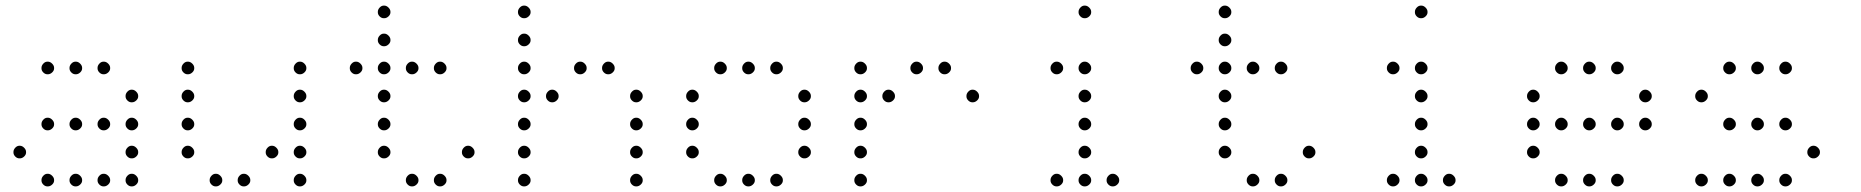

<svg xmlns="http://www.w3.org/2000/svg" viewBox="-20 -693 6640 685"><path d="M149 -473Q141 -473 134.5 -466Q128 -459 128 -451V-449Q128 -441 134.5 -434.5Q141 -428 149 -428H151Q159 -428 166 -434.5Q173 -441 173 -449V-451Q173 -459 166 -466Q159 -473 151 -473ZM249 -473Q241 -473 234.5 -466Q228 -459 228 -451V-449Q228 -441 234.5 -434.5Q241 -428 249 -428H251Q259 -428 266 -434.5Q273 -441 273 -449V-451Q273 -459 266 -466Q259 -473 251 -473ZM349 -473Q341 -473 334.5 -466Q328 -459 328 -451V-449Q328 -441 334.5 -434.5Q341 -428 349 -428H351Q359 -428 366 -434.5Q373 -441 373 -449V-451Q373 -459 366 -466Q359 -473 351 -473ZM449 -373Q441 -373 434.5 -366Q428 -359 428 -351V-349Q428 -341 434.5 -334.5Q441 -328 449 -328H451Q459 -328 466 -334.5Q473 -341 473 -349V-351Q473 -359 466 -366Q459 -373 451 -373ZM149 -273Q141 -273 134.5 -266Q128 -259 128 -251V-249Q128 -241 134.5 -234.5Q141 -228 149 -228H151Q159 -228 166 -234.5Q173 -241 173 -249V-251Q173 -259 166 -266Q159 -273 151 -273ZM249 -273Q241 -273 234.5 -266Q228 -259 228 -251V-249Q228 -241 234.5 -234.5Q241 -228 249 -228H251Q259 -228 266 -234.5Q273 -241 273 -249V-251Q273 -259 266 -266Q259 -273 251 -273ZM349 -273Q341 -273 334.5 -266Q328 -259 328 -251V-249Q328 -241 334.5 -234.5Q341 -228 349 -228H351Q359 -228 366 -234.5Q373 -241 373 -249V-251Q373 -259 366 -266Q359 -273 351 -273ZM449 -273Q441 -273 434.5 -266Q428 -259 428 -251V-249Q428 -241 434.5 -234.5Q441 -228 449 -228H451Q459 -228 466 -234.5Q473 -241 473 -249V-251Q473 -259 466 -266Q459 -273 451 -273ZM49 -173Q41 -173 34.5 -166Q28 -159 28 -151V-149Q28 -141 34.5 -134.5Q41 -128 49 -128H51Q59 -128 66 -134.5Q73 -141 73 -149V-151Q73 -159 66 -166Q59 -173 51 -173ZM449 -173Q441 -173 434.5 -166Q428 -159 428 -151V-149Q428 -141 434.5 -134.5Q441 -128 449 -128H451Q459 -128 466 -134.5Q473 -141 473 -149V-151Q473 -159 466 -166Q459 -173 451 -173ZM149 -73Q141 -73 134.5 -66Q128 -59 128 -51V-49Q128 -41 134.5 -34.5Q141 -28 149 -28H151Q159 -28 166 -34.5Q173 -41 173 -49V-51Q173 -59 166 -66Q159 -73 151 -73ZM249 -73Q241 -73 234.5 -66Q228 -59 228 -51V-49Q228 -41 234.5 -34.5Q241 -28 249 -28H251Q259 -28 266 -34.5Q273 -41 273 -49V-51Q273 -59 266 -66Q259 -73 251 -73ZM349 -73Q341 -73 334.5 -66Q328 -59 328 -51V-49Q328 -41 334.5 -34.5Q341 -28 349 -28H351Q359 -28 366 -34.5Q373 -41 373 -49V-51Q373 -59 366 -66Q359 -73 351 -73ZM449 -73Q441 -73 434.5 -66Q428 -59 428 -51V-49Q428 -41 434.5 -34.5Q441 -28 449 -28H451Q459 -28 466 -34.5Q473 -41 473 -49V-51Q473 -59 466 -66Q459 -73 451 -73Z M649 -473Q641 -473 634.5 -466Q628 -459 628 -451V-449Q628 -441 634.5 -434.5Q641 -428 649 -428H651Q659 -428 666 -434.5Q673 -441 673 -449V-451Q673 -459 666 -466Q659 -473 651 -473ZM1049 -473Q1041 -473 1034.5 -466Q1028 -459 1028 -451V-449Q1028 -441 1034.5 -434.5Q1041 -428 1049 -428H1051Q1059 -428 1066 -434.5Q1073 -441 1073 -449V-451Q1073 -459 1066 -466Q1059 -473 1051 -473ZM649 -373Q641 -373 634.5 -366Q628 -359 628 -351V-349Q628 -341 634.5 -334.5Q641 -328 649 -328H651Q659 -328 666 -334.5Q673 -341 673 -349V-351Q673 -359 666 -366Q659 -373 651 -373ZM1049 -373Q1041 -373 1034.5 -366Q1028 -359 1028 -351V-349Q1028 -341 1034.5 -334.5Q1041 -328 1049 -328H1051Q1059 -328 1066 -334.5Q1073 -341 1073 -349V-351Q1073 -359 1066 -366Q1059 -373 1051 -373ZM649 -273Q641 -273 634.5 -266Q628 -259 628 -251V-249Q628 -241 634.5 -234.5Q641 -228 649 -228H651Q659 -228 666 -234.5Q673 -241 673 -249V-251Q673 -259 666 -266Q659 -273 651 -273ZM1049 -273Q1041 -273 1034.5 -266Q1028 -259 1028 -251V-249Q1028 -241 1034.5 -234.5Q1041 -228 1049 -228H1051Q1059 -228 1066 -234.5Q1073 -241 1073 -249V-251Q1073 -259 1066 -266Q1059 -273 1051 -273ZM649 -173Q641 -173 634.5 -166Q628 -159 628 -151V-149Q628 -141 634.5 -134.5Q641 -128 649 -128H651Q659 -128 666 -134.5Q673 -141 673 -149V-151Q673 -159 666 -166Q659 -173 651 -173ZM949 -173Q941 -173 934.5 -166Q928 -159 928 -151V-149Q928 -141 934.5 -134.5Q941 -128 949 -128H951Q959 -128 966 -134.5Q973 -141 973 -149V-151Q973 -159 966 -166Q959 -173 951 -173ZM1049 -173Q1041 -173 1034.5 -166Q1028 -159 1028 -151V-149Q1028 -141 1034.5 -134.5Q1041 -128 1049 -128H1051Q1059 -128 1066 -134.5Q1073 -141 1073 -149V-151Q1073 -159 1066 -166Q1059 -173 1051 -173ZM749 -73Q741 -73 734.5 -66Q728 -59 728 -51V-49Q728 -41 734.5 -34.5Q741 -28 749 -28H751Q759 -28 766 -34.5Q773 -41 773 -49V-51Q773 -59 766 -66Q759 -73 751 -73ZM849 -73Q841 -73 834.5 -66Q828 -59 828 -51V-49Q828 -41 834.5 -34.5Q841 -28 849 -28H851Q859 -28 866 -34.5Q873 -41 873 -49V-51Q873 -59 866 -66Q859 -73 851 -73ZM1049 -73Q1041 -73 1034.5 -66Q1028 -59 1028 -51V-49Q1028 -41 1034.5 -34.5Q1041 -28 1049 -28H1051Q1059 -28 1066 -34.5Q1073 -41 1073 -49V-51Q1073 -59 1066 -66Q1059 -73 1051 -73Z M1349 -673Q1341 -673 1334.5 -666Q1328 -659 1328 -651V-649Q1328 -641 1334.5 -634.5Q1341 -628 1349 -628H1351Q1359 -628 1366 -634.5Q1373 -641 1373 -649V-651Q1373 -659 1366 -666Q1359 -673 1351 -673ZM1349 -573Q1341 -573 1334.5 -566Q1328 -559 1328 -551V-549Q1328 -541 1334.5 -534.5Q1341 -528 1349 -528H1351Q1359 -528 1366 -534.5Q1373 -541 1373 -549V-551Q1373 -559 1366 -566Q1359 -573 1351 -573ZM1249 -473Q1241 -473 1234.5 -466Q1228 -459 1228 -451V-449Q1228 -441 1234.5 -434.5Q1241 -428 1249 -428H1251Q1259 -428 1266 -434.5Q1273 -441 1273 -449V-451Q1273 -459 1266 -466Q1259 -473 1251 -473ZM1349 -473Q1341 -473 1334.5 -466Q1328 -459 1328 -451V-449Q1328 -441 1334.5 -434.5Q1341 -428 1349 -428H1351Q1359 -428 1366 -434.5Q1373 -441 1373 -449V-451Q1373 -459 1366 -466Q1359 -473 1351 -473ZM1449 -473Q1441 -473 1434.5 -466Q1428 -459 1428 -451V-449Q1428 -441 1434.5 -434.5Q1441 -428 1449 -428H1451Q1459 -428 1466 -434.5Q1473 -441 1473 -449V-451Q1473 -459 1466 -466Q1459 -473 1451 -473ZM1549 -473Q1541 -473 1534.5 -466Q1528 -459 1528 -451V-449Q1528 -441 1534.5 -434.5Q1541 -428 1549 -428H1551Q1559 -428 1566 -434.5Q1573 -441 1573 -449V-451Q1573 -459 1566 -466Q1559 -473 1551 -473ZM1349 -373Q1341 -373 1334.5 -366Q1328 -359 1328 -351V-349Q1328 -341 1334.5 -334.5Q1341 -328 1349 -328H1351Q1359 -328 1366 -334.5Q1373 -341 1373 -349V-351Q1373 -359 1366 -366Q1359 -373 1351 -373ZM1349 -273Q1341 -273 1334.5 -266Q1328 -259 1328 -251V-249Q1328 -241 1334.5 -234.5Q1341 -228 1349 -228H1351Q1359 -228 1366 -234.5Q1373 -241 1373 -249V-251Q1373 -259 1366 -266Q1359 -273 1351 -273ZM1349 -173Q1341 -173 1334.5 -166Q1328 -159 1328 -151V-149Q1328 -141 1334.5 -134.5Q1341 -128 1349 -128H1351Q1359 -128 1366 -134.5Q1373 -141 1373 -149V-151Q1373 -159 1366 -166Q1359 -173 1351 -173ZM1649 -173Q1641 -173 1634.5 -166Q1628 -159 1628 -151V-149Q1628 -141 1634.5 -134.5Q1641 -128 1649 -128H1651Q1659 -128 1666 -134.5Q1673 -141 1673 -149V-151Q1673 -159 1666 -166Q1659 -173 1651 -173ZM1449 -73Q1441 -73 1434.5 -66Q1428 -59 1428 -51V-49Q1428 -41 1434.5 -34.5Q1441 -28 1449 -28H1451Q1459 -28 1466 -34.5Q1473 -41 1473 -49V-51Q1473 -59 1466 -66Q1459 -73 1451 -73ZM1549 -73Q1541 -73 1534.5 -66Q1528 -59 1528 -51V-49Q1528 -41 1534.5 -34.5Q1541 -28 1549 -28H1551Q1559 -28 1566 -34.5Q1573 -41 1573 -49V-51Q1573 -59 1566 -66Q1559 -73 1551 -73Z M1849 -673Q1841 -673 1834.5 -666Q1828 -659 1828 -651V-649Q1828 -641 1834.5 -634.5Q1841 -628 1849 -628H1851Q1859 -628 1866 -634.5Q1873 -641 1873 -649V-651Q1873 -659 1866 -666Q1859 -673 1851 -673ZM1849 -573Q1841 -573 1834.5 -566Q1828 -559 1828 -551V-549Q1828 -541 1834.5 -534.5Q1841 -528 1849 -528H1851Q1859 -528 1866 -534.5Q1873 -541 1873 -549V-551Q1873 -559 1866 -566Q1859 -573 1851 -573ZM1849 -473Q1841 -473 1834.5 -466Q1828 -459 1828 -451V-449Q1828 -441 1834.5 -434.5Q1841 -428 1849 -428H1851Q1859 -428 1866 -434.5Q1873 -441 1873 -449V-451Q1873 -459 1866 -466Q1859 -473 1851 -473ZM2049 -473Q2041 -473 2034.5 -466Q2028 -459 2028 -451V-449Q2028 -441 2034.5 -434.5Q2041 -428 2049 -428H2051Q2059 -428 2066 -434.5Q2073 -441 2073 -449V-451Q2073 -459 2066 -466Q2059 -473 2051 -473ZM2149 -473Q2141 -473 2134.5 -466Q2128 -459 2128 -451V-449Q2128 -441 2134.5 -434.5Q2141 -428 2149 -428H2151Q2159 -428 2166 -434.5Q2173 -441 2173 -449V-451Q2173 -459 2166 -466Q2159 -473 2151 -473ZM1849 -373Q1841 -373 1834.5 -366Q1828 -359 1828 -351V-349Q1828 -341 1834.5 -334.5Q1841 -328 1849 -328H1851Q1859 -328 1866 -334.5Q1873 -341 1873 -349V-351Q1873 -359 1866 -366Q1859 -373 1851 -373ZM1949 -373Q1941 -373 1934.5 -366Q1928 -359 1928 -351V-349Q1928 -341 1934.5 -334.5Q1941 -328 1949 -328H1951Q1959 -328 1966 -334.5Q1973 -341 1973 -349V-351Q1973 -359 1966 -366Q1959 -373 1951 -373ZM2249 -373Q2241 -373 2234.5 -366Q2228 -359 2228 -351V-349Q2228 -341 2234.5 -334.5Q2241 -328 2249 -328H2251Q2259 -328 2266 -334.5Q2273 -341 2273 -349V-351Q2273 -359 2266 -366Q2259 -373 2251 -373ZM1849 -273Q1841 -273 1834.5 -266Q1828 -259 1828 -251V-249Q1828 -241 1834.5 -234.5Q1841 -228 1849 -228H1851Q1859 -228 1866 -234.5Q1873 -241 1873 -249V-251Q1873 -259 1866 -266Q1859 -273 1851 -273ZM2249 -273Q2241 -273 2234.5 -266Q2228 -259 2228 -251V-249Q2228 -241 2234.5 -234.5Q2241 -228 2249 -228H2251Q2259 -228 2266 -234.5Q2273 -241 2273 -249V-251Q2273 -259 2266 -266Q2259 -273 2251 -273ZM1849 -173Q1841 -173 1834.5 -166Q1828 -159 1828 -151V-149Q1828 -141 1834.5 -134.5Q1841 -128 1849 -128H1851Q1859 -128 1866 -134.5Q1873 -141 1873 -149V-151Q1873 -159 1866 -166Q1859 -173 1851 -173ZM2249 -173Q2241 -173 2234.5 -166Q2228 -159 2228 -151V-149Q2228 -141 2234.5 -134.5Q2241 -128 2249 -128H2251Q2259 -128 2266 -134.5Q2273 -141 2273 -149V-151Q2273 -159 2266 -166Q2259 -173 2251 -173ZM1849 -73Q1841 -73 1834.5 -66Q1828 -59 1828 -51V-49Q1828 -41 1834.5 -34.5Q1841 -28 1849 -28H1851Q1859 -28 1866 -34.5Q1873 -41 1873 -49V-51Q1873 -59 1866 -66Q1859 -73 1851 -73ZM2249 -73Q2241 -73 2234.5 -66Q2228 -59 2228 -51V-49Q2228 -41 2234.5 -34.5Q2241 -28 2249 -28H2251Q2259 -28 2266 -34.5Q2273 -41 2273 -49V-51Q2273 -59 2266 -66Q2259 -73 2251 -73Z M2549 -473Q2541 -473 2534.5 -466Q2528 -459 2528 -451V-449Q2528 -441 2534.5 -434.5Q2541 -428 2549 -428H2551Q2559 -428 2566 -434.5Q2573 -441 2573 -449V-451Q2573 -459 2566 -466Q2559 -473 2551 -473ZM2649 -473Q2641 -473 2634.5 -466Q2628 -459 2628 -451V-449Q2628 -441 2634.5 -434.5Q2641 -428 2649 -428H2651Q2659 -428 2666 -434.5Q2673 -441 2673 -449V-451Q2673 -459 2666 -466Q2659 -473 2651 -473ZM2749 -473Q2741 -473 2734.5 -466Q2728 -459 2728 -451V-449Q2728 -441 2734.5 -434.5Q2741 -428 2749 -428H2751Q2759 -428 2766 -434.5Q2773 -441 2773 -449V-451Q2773 -459 2766 -466Q2759 -473 2751 -473ZM2449 -373Q2441 -373 2434.5 -366Q2428 -359 2428 -351V-349Q2428 -341 2434.5 -334.5Q2441 -328 2449 -328H2451Q2459 -328 2466 -334.5Q2473 -341 2473 -349V-351Q2473 -359 2466 -366Q2459 -373 2451 -373ZM2849 -373Q2841 -373 2834.5 -366Q2828 -359 2828 -351V-349Q2828 -341 2834.5 -334.5Q2841 -328 2849 -328H2851Q2859 -328 2866 -334.5Q2873 -341 2873 -349V-351Q2873 -359 2866 -366Q2859 -373 2851 -373ZM2449 -273Q2441 -273 2434.5 -266Q2428 -259 2428 -251V-249Q2428 -241 2434.5 -234.5Q2441 -228 2449 -228H2451Q2459 -228 2466 -234.5Q2473 -241 2473 -249V-251Q2473 -259 2466 -266Q2459 -273 2451 -273ZM2849 -273Q2841 -273 2834.5 -266Q2828 -259 2828 -251V-249Q2828 -241 2834.5 -234.5Q2841 -228 2849 -228H2851Q2859 -228 2866 -234.5Q2873 -241 2873 -249V-251Q2873 -259 2866 -266Q2859 -273 2851 -273ZM2449 -173Q2441 -173 2434.5 -166Q2428 -159 2428 -151V-149Q2428 -141 2434.5 -134.5Q2441 -128 2449 -128H2451Q2459 -128 2466 -134.5Q2473 -141 2473 -149V-151Q2473 -159 2466 -166Q2459 -173 2451 -173ZM2849 -173Q2841 -173 2834.5 -166Q2828 -159 2828 -151V-149Q2828 -141 2834.5 -134.5Q2841 -128 2849 -128H2851Q2859 -128 2866 -134.5Q2873 -141 2873 -149V-151Q2873 -159 2866 -166Q2859 -173 2851 -173ZM2549 -73Q2541 -73 2534.5 -66Q2528 -59 2528 -51V-49Q2528 -41 2534.5 -34.5Q2541 -28 2549 -28H2551Q2559 -28 2566 -34.5Q2573 -41 2573 -49V-51Q2573 -59 2566 -66Q2559 -73 2551 -73ZM2649 -73Q2641 -73 2634.5 -66Q2628 -59 2628 -51V-49Q2628 -41 2634.5 -34.5Q2641 -28 2649 -28H2651Q2659 -28 2666 -34.5Q2673 -41 2673 -49V-51Q2673 -59 2666 -66Q2659 -73 2651 -73ZM2749 -73Q2741 -73 2734.5 -66Q2728 -59 2728 -51V-49Q2728 -41 2734.5 -34.5Q2741 -28 2749 -28H2751Q2759 -28 2766 -34.5Q2773 -41 2773 -49V-51Q2773 -59 2766 -66Q2759 -73 2751 -73Z M3049 -473Q3041 -473 3034.5 -466Q3028 -459 3028 -451V-449Q3028 -441 3034.5 -434.5Q3041 -428 3049 -428H3051Q3059 -428 3066 -434.5Q3073 -441 3073 -449V-451Q3073 -459 3066 -466Q3059 -473 3051 -473ZM3249 -473Q3241 -473 3234.5 -466Q3228 -459 3228 -451V-449Q3228 -441 3234.5 -434.5Q3241 -428 3249 -428H3251Q3259 -428 3266 -434.5Q3273 -441 3273 -449V-451Q3273 -459 3266 -466Q3259 -473 3251 -473ZM3349 -473Q3341 -473 3334.5 -466Q3328 -459 3328 -451V-449Q3328 -441 3334.5 -434.5Q3341 -428 3349 -428H3351Q3359 -428 3366 -434.5Q3373 -441 3373 -449V-451Q3373 -459 3366 -466Q3359 -473 3351 -473ZM3049 -373Q3041 -373 3034.5 -366Q3028 -359 3028 -351V-349Q3028 -341 3034.5 -334.5Q3041 -328 3049 -328H3051Q3059 -328 3066 -334.5Q3073 -341 3073 -349V-351Q3073 -359 3066 -366Q3059 -373 3051 -373ZM3149 -373Q3141 -373 3134.5 -366Q3128 -359 3128 -351V-349Q3128 -341 3134.5 -334.5Q3141 -328 3149 -328H3151Q3159 -328 3166 -334.5Q3173 -341 3173 -349V-351Q3173 -359 3166 -366Q3159 -373 3151 -373ZM3449 -373Q3441 -373 3434.5 -366Q3428 -359 3428 -351V-349Q3428 -341 3434.5 -334.5Q3441 -328 3449 -328H3451Q3459 -328 3466 -334.5Q3473 -341 3473 -349V-351Q3473 -359 3466 -366Q3459 -373 3451 -373ZM3049 -273Q3041 -273 3034.5 -266Q3028 -259 3028 -251V-249Q3028 -241 3034.5 -234.5Q3041 -228 3049 -228H3051Q3059 -228 3066 -234.5Q3073 -241 3073 -249V-251Q3073 -259 3066 -266Q3059 -273 3051 -273ZM3049 -173Q3041 -173 3034.5 -166Q3028 -159 3028 -151V-149Q3028 -141 3034.5 -134.5Q3041 -128 3049 -128H3051Q3059 -128 3066 -134.5Q3073 -141 3073 -149V-151Q3073 -159 3066 -166Q3059 -173 3051 -173ZM3049 -73Q3041 -73 3034.5 -66Q3028 -59 3028 -51V-49Q3028 -41 3034.5 -34.5Q3041 -28 3049 -28H3051Q3059 -28 3066 -34.5Q3073 -41 3073 -49V-51Q3073 -59 3066 -66Q3059 -73 3051 -73Z M3849 -673Q3841 -673 3834.5 -666Q3828 -659 3828 -651V-649Q3828 -641 3834.5 -634.5Q3841 -628 3849 -628H3851Q3859 -628 3866 -634.5Q3873 -641 3873 -649V-651Q3873 -659 3866 -666Q3859 -673 3851 -673ZM3749 -473Q3741 -473 3734.5 -466Q3728 -459 3728 -451V-449Q3728 -441 3734.5 -434.5Q3741 -428 3749 -428H3751Q3759 -428 3766 -434.5Q3773 -441 3773 -449V-451Q3773 -459 3766 -466Q3759 -473 3751 -473ZM3849 -473Q3841 -473 3834.5 -466Q3828 -459 3828 -451V-449Q3828 -441 3834.5 -434.5Q3841 -428 3849 -428H3851Q3859 -428 3866 -434.5Q3873 -441 3873 -449V-451Q3873 -459 3866 -466Q3859 -473 3851 -473ZM3849 -373Q3841 -373 3834.5 -366Q3828 -359 3828 -351V-349Q3828 -341 3834.5 -334.5Q3841 -328 3849 -328H3851Q3859 -328 3866 -334.5Q3873 -341 3873 -349V-351Q3873 -359 3866 -366Q3859 -373 3851 -373ZM3849 -273Q3841 -273 3834.5 -266Q3828 -259 3828 -251V-249Q3828 -241 3834.5 -234.5Q3841 -228 3849 -228H3851Q3859 -228 3866 -234.5Q3873 -241 3873 -249V-251Q3873 -259 3866 -266Q3859 -273 3851 -273ZM3849 -173Q3841 -173 3834.5 -166Q3828 -159 3828 -151V-149Q3828 -141 3834.5 -134.5Q3841 -128 3849 -128H3851Q3859 -128 3866 -134.5Q3873 -141 3873 -149V-151Q3873 -159 3866 -166Q3859 -173 3851 -173ZM3749 -73Q3741 -73 3734.5 -66Q3728 -59 3728 -51V-49Q3728 -41 3734.5 -34.5Q3741 -28 3749 -28H3751Q3759 -28 3766 -34.5Q3773 -41 3773 -49V-51Q3773 -59 3766 -66Q3759 -73 3751 -73ZM3849 -73Q3841 -73 3834.5 -66Q3828 -59 3828 -51V-49Q3828 -41 3834.5 -34.5Q3841 -28 3849 -28H3851Q3859 -28 3866 -34.5Q3873 -41 3873 -49V-51Q3873 -59 3866 -66Q3859 -73 3851 -73ZM3949 -73Q3941 -73 3934.5 -66Q3928 -59 3928 -51V-49Q3928 -41 3934.5 -34.5Q3941 -28 3949 -28H3951Q3959 -28 3966 -34.5Q3973 -41 3973 -49V-51Q3973 -59 3966 -66Q3959 -73 3951 -73Z M4349 -673Q4341 -673 4334.5 -666Q4328 -659 4328 -651V-649Q4328 -641 4334.5 -634.5Q4341 -628 4349 -628H4351Q4359 -628 4366 -634.5Q4373 -641 4373 -649V-651Q4373 -659 4366 -666Q4359 -673 4351 -673ZM4349 -573Q4341 -573 4334.5 -566Q4328 -559 4328 -551V-549Q4328 -541 4334.5 -534.5Q4341 -528 4349 -528H4351Q4359 -528 4366 -534.5Q4373 -541 4373 -549V-551Q4373 -559 4366 -566Q4359 -573 4351 -573ZM4249 -473Q4241 -473 4234.5 -466Q4228 -459 4228 -451V-449Q4228 -441 4234.5 -434.5Q4241 -428 4249 -428H4251Q4259 -428 4266 -434.5Q4273 -441 4273 -449V-451Q4273 -459 4266 -466Q4259 -473 4251 -473ZM4349 -473Q4341 -473 4334.5 -466Q4328 -459 4328 -451V-449Q4328 -441 4334.5 -434.5Q4341 -428 4349 -428H4351Q4359 -428 4366 -434.5Q4373 -441 4373 -449V-451Q4373 -459 4366 -466Q4359 -473 4351 -473ZM4449 -473Q4441 -473 4434.5 -466Q4428 -459 4428 -451V-449Q4428 -441 4434.5 -434.5Q4441 -428 4449 -428H4451Q4459 -428 4466 -434.5Q4473 -441 4473 -449V-451Q4473 -459 4466 -466Q4459 -473 4451 -473ZM4549 -473Q4541 -473 4534.5 -466Q4528 -459 4528 -451V-449Q4528 -441 4534.5 -434.5Q4541 -428 4549 -428H4551Q4559 -428 4566 -434.5Q4573 -441 4573 -449V-451Q4573 -459 4566 -466Q4559 -473 4551 -473ZM4349 -373Q4341 -373 4334.5 -366Q4328 -359 4328 -351V-349Q4328 -341 4334.5 -334.5Q4341 -328 4349 -328H4351Q4359 -328 4366 -334.5Q4373 -341 4373 -349V-351Q4373 -359 4366 -366Q4359 -373 4351 -373ZM4349 -273Q4341 -273 4334.5 -266Q4328 -259 4328 -251V-249Q4328 -241 4334.5 -234.5Q4341 -228 4349 -228H4351Q4359 -228 4366 -234.5Q4373 -241 4373 -249V-251Q4373 -259 4366 -266Q4359 -273 4351 -273ZM4349 -173Q4341 -173 4334.5 -166Q4328 -159 4328 -151V-149Q4328 -141 4334.5 -134.5Q4341 -128 4349 -128H4351Q4359 -128 4366 -134.5Q4373 -141 4373 -149V-151Q4373 -159 4366 -166Q4359 -173 4351 -173ZM4649 -173Q4641 -173 4634.5 -166Q4628 -159 4628 -151V-149Q4628 -141 4634.5 -134.5Q4641 -128 4649 -128H4651Q4659 -128 4666 -134.5Q4673 -141 4673 -149V-151Q4673 -159 4666 -166Q4659 -173 4651 -173ZM4449 -73Q4441 -73 4434.5 -66Q4428 -59 4428 -51V-49Q4428 -41 4434.5 -34.5Q4441 -28 4449 -28H4451Q4459 -28 4466 -34.5Q4473 -41 4473 -49V-51Q4473 -59 4466 -66Q4459 -73 4451 -73ZM4549 -73Q4541 -73 4534.5 -66Q4528 -59 4528 -51V-49Q4528 -41 4534.5 -34.5Q4541 -28 4549 -28H4551Q4559 -28 4566 -34.5Q4573 -41 4573 -49V-51Q4573 -59 4566 -66Q4559 -73 4551 -73Z M5049 -673Q5041 -673 5034.5 -666Q5028 -659 5028 -651V-649Q5028 -641 5034.5 -634.5Q5041 -628 5049 -628H5051Q5059 -628 5066 -634.5Q5073 -641 5073 -649V-651Q5073 -659 5066 -666Q5059 -673 5051 -673ZM4949 -473Q4941 -473 4934.5 -466Q4928 -459 4928 -451V-449Q4928 -441 4934.5 -434.5Q4941 -428 4949 -428H4951Q4959 -428 4966 -434.5Q4973 -441 4973 -449V-451Q4973 -459 4966 -466Q4959 -473 4951 -473ZM5049 -473Q5041 -473 5034.5 -466Q5028 -459 5028 -451V-449Q5028 -441 5034.5 -434.5Q5041 -428 5049 -428H5051Q5059 -428 5066 -434.5Q5073 -441 5073 -449V-451Q5073 -459 5066 -466Q5059 -473 5051 -473ZM5049 -373Q5041 -373 5034.5 -366Q5028 -359 5028 -351V-349Q5028 -341 5034.5 -334.5Q5041 -328 5049 -328H5051Q5059 -328 5066 -334.5Q5073 -341 5073 -349V-351Q5073 -359 5066 -366Q5059 -373 5051 -373ZM5049 -273Q5041 -273 5034.5 -266Q5028 -259 5028 -251V-249Q5028 -241 5034.5 -234.5Q5041 -228 5049 -228H5051Q5059 -228 5066 -234.5Q5073 -241 5073 -249V-251Q5073 -259 5066 -266Q5059 -273 5051 -273ZM5049 -173Q5041 -173 5034.5 -166Q5028 -159 5028 -151V-149Q5028 -141 5034.5 -134.5Q5041 -128 5049 -128H5051Q5059 -128 5066 -134.5Q5073 -141 5073 -149V-151Q5073 -159 5066 -166Q5059 -173 5051 -173ZM4949 -73Q4941 -73 4934.5 -66Q4928 -59 4928 -51V-49Q4928 -41 4934.5 -34.5Q4941 -28 4949 -28H4951Q4959 -28 4966 -34.5Q4973 -41 4973 -49V-51Q4973 -59 4966 -66Q4959 -73 4951 -73ZM5049 -73Q5041 -73 5034.5 -66Q5028 -59 5028 -51V-49Q5028 -41 5034.5 -34.5Q5041 -28 5049 -28H5051Q5059 -28 5066 -34.5Q5073 -41 5073 -49V-51Q5073 -59 5066 -66Q5059 -73 5051 -73ZM5149 -73Q5141 -73 5134.5 -66Q5128 -59 5128 -51V-49Q5128 -41 5134.5 -34.5Q5141 -28 5149 -28H5151Q5159 -28 5166 -34.5Q5173 -41 5173 -49V-51Q5173 -59 5166 -66Q5159 -73 5151 -73Z M5549 -473Q5541 -473 5534.5 -466Q5528 -459 5528 -451V-449Q5528 -441 5534.5 -434.5Q5541 -428 5549 -428H5551Q5559 -428 5566 -434.5Q5573 -441 5573 -449V-451Q5573 -459 5566 -466Q5559 -473 5551 -473ZM5649 -473Q5641 -473 5634.5 -466Q5628 -459 5628 -451V-449Q5628 -441 5634.5 -434.5Q5641 -428 5649 -428H5651Q5659 -428 5666 -434.5Q5673 -441 5673 -449V-451Q5673 -459 5666 -466Q5659 -473 5651 -473ZM5749 -473Q5741 -473 5734.5 -466Q5728 -459 5728 -451V-449Q5728 -441 5734.5 -434.5Q5741 -428 5749 -428H5751Q5759 -428 5766 -434.5Q5773 -441 5773 -449V-451Q5773 -459 5766 -466Q5759 -473 5751 -473ZM5449 -373Q5441 -373 5434.5 -366Q5428 -359 5428 -351V-349Q5428 -341 5434.5 -334.5Q5441 -328 5449 -328H5451Q5459 -328 5466 -334.5Q5473 -341 5473 -349V-351Q5473 -359 5466 -366Q5459 -373 5451 -373ZM5849 -373Q5841 -373 5834.5 -366Q5828 -359 5828 -351V-349Q5828 -341 5834.5 -334.5Q5841 -328 5849 -328H5851Q5859 -328 5866 -334.5Q5873 -341 5873 -349V-351Q5873 -359 5866 -366Q5859 -373 5851 -373ZM5449 -273Q5441 -273 5434.5 -266Q5428 -259 5428 -251V-249Q5428 -241 5434.5 -234.5Q5441 -228 5449 -228H5451Q5459 -228 5466 -234.5Q5473 -241 5473 -249V-251Q5473 -259 5466 -266Q5459 -273 5451 -273ZM5549 -273Q5541 -273 5534.5 -266Q5528 -259 5528 -251V-249Q5528 -241 5534.5 -234.5Q5541 -228 5549 -228H5551Q5559 -228 5566 -234.5Q5573 -241 5573 -249V-251Q5573 -259 5566 -266Q5559 -273 5551 -273ZM5649 -273Q5641 -273 5634.5 -266Q5628 -259 5628 -251V-249Q5628 -241 5634.5 -234.5Q5641 -228 5649 -228H5651Q5659 -228 5666 -234.5Q5673 -241 5673 -249V-251Q5673 -259 5666 -266Q5659 -273 5651 -273ZM5749 -273Q5741 -273 5734.5 -266Q5728 -259 5728 -251V-249Q5728 -241 5734.5 -234.5Q5741 -228 5749 -228H5751Q5759 -228 5766 -234.5Q5773 -241 5773 -249V-251Q5773 -259 5766 -266Q5759 -273 5751 -273ZM5849 -273Q5841 -273 5834.5 -266Q5828 -259 5828 -251V-249Q5828 -241 5834.5 -234.5Q5841 -228 5849 -228H5851Q5859 -228 5866 -234.5Q5873 -241 5873 -249V-251Q5873 -259 5866 -266Q5859 -273 5851 -273ZM5449 -173Q5441 -173 5434.5 -166Q5428 -159 5428 -151V-149Q5428 -141 5434.5 -134.5Q5441 -128 5449 -128H5451Q5459 -128 5466 -134.5Q5473 -141 5473 -149V-151Q5473 -159 5466 -166Q5459 -173 5451 -173ZM5549 -73Q5541 -73 5534.5 -66Q5528 -59 5528 -51V-49Q5528 -41 5534.5 -34.5Q5541 -28 5549 -28H5551Q5559 -28 5566 -34.5Q5573 -41 5573 -49V-51Q5573 -59 5566 -66Q5559 -73 5551 -73ZM5649 -73Q5641 -73 5634.5 -66Q5628 -59 5628 -51V-49Q5628 -41 5634.5 -34.5Q5641 -28 5649 -28H5651Q5659 -28 5666 -34.5Q5673 -41 5673 -49V-51Q5673 -59 5666 -66Q5659 -73 5651 -73ZM5749 -73Q5741 -73 5734.5 -66Q5728 -59 5728 -51V-49Q5728 -41 5734.5 -34.5Q5741 -28 5749 -28H5751Q5759 -28 5766 -34.5Q5773 -41 5773 -49V-51Q5773 -59 5766 -66Q5759 -73 5751 -73Z M6149 -473Q6141 -473 6134.5 -466Q6128 -459 6128 -451V-449Q6128 -441 6134.5 -434.5Q6141 -428 6149 -428H6151Q6159 -428 6166 -434.5Q6173 -441 6173 -449V-451Q6173 -459 6166 -466Q6159 -473 6151 -473ZM6249 -473Q6241 -473 6234.5 -466Q6228 -459 6228 -451V-449Q6228 -441 6234.5 -434.5Q6241 -428 6249 -428H6251Q6259 -428 6266 -434.5Q6273 -441 6273 -449V-451Q6273 -459 6266 -466Q6259 -473 6251 -473ZM6349 -473Q6341 -473 6334.5 -466Q6328 -459 6328 -451V-449Q6328 -441 6334.5 -434.5Q6341 -428 6349 -428H6351Q6359 -428 6366 -434.5Q6373 -441 6373 -449V-451Q6373 -459 6366 -466Q6359 -473 6351 -473ZM6049 -373Q6041 -373 6034.5 -366Q6028 -359 6028 -351V-349Q6028 -341 6034.5 -334.5Q6041 -328 6049 -328H6051Q6059 -328 6066 -334.5Q6073 -341 6073 -349V-351Q6073 -359 6066 -366Q6059 -373 6051 -373ZM6149 -273Q6141 -273 6134.5 -266Q6128 -259 6128 -251V-249Q6128 -241 6134.5 -234.5Q6141 -228 6149 -228H6151Q6159 -228 6166 -234.5Q6173 -241 6173 -249V-251Q6173 -259 6166 -266Q6159 -273 6151 -273ZM6249 -273Q6241 -273 6234.5 -266Q6228 -259 6228 -251V-249Q6228 -241 6234.5 -234.5Q6241 -228 6249 -228H6251Q6259 -228 6266 -234.5Q6273 -241 6273 -249V-251Q6273 -259 6266 -266Q6259 -273 6251 -273ZM6349 -273Q6341 -273 6334.5 -266Q6328 -259 6328 -251V-249Q6328 -241 6334.5 -234.5Q6341 -228 6349 -228H6351Q6359 -228 6366 -234.5Q6373 -241 6373 -249V-251Q6373 -259 6366 -266Q6359 -273 6351 -273ZM6449 -173Q6441 -173 6434.5 -166Q6428 -159 6428 -151V-149Q6428 -141 6434.5 -134.5Q6441 -128 6449 -128H6451Q6459 -128 6466 -134.5Q6473 -141 6473 -149V-151Q6473 -159 6466 -166Q6459 -173 6451 -173ZM6049 -73Q6041 -73 6034.5 -66Q6028 -59 6028 -51V-49Q6028 -41 6034.5 -34.5Q6041 -28 6049 -28H6051Q6059 -28 6066 -34.5Q6073 -41 6073 -49V-51Q6073 -59 6066 -66Q6059 -73 6051 -73ZM6149 -73Q6141 -73 6134.5 -66Q6128 -59 6128 -51V-49Q6128 -41 6134.5 -34.5Q6141 -28 6149 -28H6151Q6159 -28 6166 -34.5Q6173 -41 6173 -49V-51Q6173 -59 6166 -66Q6159 -73 6151 -73ZM6249 -73Q6241 -73 6234.5 -66Q6228 -59 6228 -51V-49Q6228 -41 6234.5 -34.5Q6241 -28 6249 -28H6251Q6259 -28 6266 -34.5Q6273 -41 6273 -49V-51Q6273 -59 6266 -66Q6259 -73 6251 -73ZM6349 -73Q6341 -73 6334.5 -66Q6328 -59 6328 -51V-49Q6328 -41 6334.5 -34.5Q6341 -28 6349 -28H6351Q6359 -28 6366 -34.5Q6373 -41 6373 -49V-51Q6373 -59 6366 -66Q6359 -73 6351 -73Z"/></svg>

Font: Doto Rounded Light
Style: Regular
Weight: 300
Monospace: yes
Version: Version 1.000